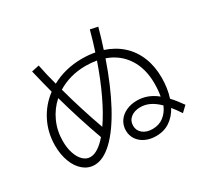

<svg xmlns="http://www.w3.org/2000/svg" viewBox="-162 -981 1262 1209"><g transform="rotate(-30 469.0 -376.5)"><path d="M500 -106.4Q500 -144 519.8 -173.6Q539.6 -203.1 574.7 -219.7Q609.9 -236.3 654.3 -236.3Q692.9 -236.3 727.8 -223.4Q762.7 -210.4 796.9 -183.1Q804.7 -225.1 804.7 -274.4Q804.7 -382.8 755.6 -458.3Q706.5 -533.7 616.7 -565.4Q557.6 -395 491 -271.7Q424.3 -148.4 355.7 -83Q287.1 -17.6 222.7 -17.6Q177.7 -17.6 142.1 -47.4Q106.4 -77.1 86.4 -129.6Q66.4 -182.1 66.4 -247.1Q66.4 -340.3 106.2 -419.7Q146 -499 217.8 -552.7Q202.1 -610.4 174.8 -724.6L229.5 -736.3Q244.6 -659.2 265.6 -583.5Q313 -609.9 368.9 -623.8Q424.8 -637.7 486.3 -637.7Q534.2 -637.7 579.6 -629.4Q602.1 -697.3 622.1 -772.5L676.8 -760.7Q657.2 -688 633.3 -616.2Q705.1 -592.8 756.6 -546.4Q808.1 -500 835.2 -433.1Q862.3 -366.2 862.3 -283.2Q862.3 -208 841.3 -141.6Q872.6 -108.4 906.2 -60.5L866.2 -22.5Q838.9 -64 818.4 -87.9Q791.5 -38.1 749.3 -9.8Q707 18.6 649.4 18.6Q606.4 18.6 572.5 2.7Q538.6 -13.2 519.3 -41.7Q500 -70.3 500 -106.4ZM224.6 -74.2Q251.5 -74.2 281.7 -93.5Q312 -112.8 343.8 -149.9Q283.2 -317.9 233.4 -497.1Q181.2 -450.7 152.1 -386.2Q123 -321.8 123 -247.1Q123 -197.3 136.2 -158Q149.4 -118.7 172.6 -96.4Q195.8 -74.2 224.6 -74.2ZM383.3 -201.7Q430.2 -269 476.3 -366Q522.5 -462.9 563 -580.1Q524.4 -586.9 483.4 -586.9Q426.3 -586.9 374.8 -572.8Q323.2 -558.6 279.8 -531.7Q323.2 -370.6 383.3 -201.7ZM652.3 -31.2Q698.7 -31.2 732.2 -56.6Q765.6 -82 784.2 -126Q751 -158.7 718.8 -174.1Q686.5 -189.5 652.3 -189.5Q608.4 -189.5 581.5 -167.7Q554.7 -146 554.7 -110.4Q554.7 -74.7 581.5 -53Q608.4 -31.2 652.3 -31.2Z"/></g></svg>

Font: Pretendard JP Light
Style: Regular
Weight: 300
Designer: Base glyphs from Inter by Rasmus Andersson; Hangeul glyphs from Noto Sans CJK(Source Han Sans) by Jang Soo-young and Kan
Foundry: Kil Hyung-jin
Version: Version 1.309